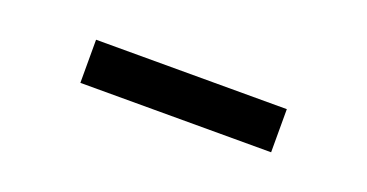

<svg xmlns="http://www.w3.org/2000/svg" viewBox="-22 -809 568 297"><g transform="rotate(20 262.0 -660.5)"><path d="M105 -696H419V-625H105Z"/></g></svg>

Font: Brawler
Style: Bold
Weight: 700
Designer: Oleg Frolov, Haley Fiege
Foundry: Oleg Frolov, Haley Fiege
Version: Version 1.101; ttfautohint (v1.8.3)